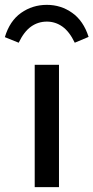

<svg xmlns="http://www.w3.org/2000/svg" viewBox="-69 -771 385 791"><path d="M74 0V-504H174V0ZM296 -619 239 -595Q217 -641 188 -661.5Q159 -682 124 -682Q88 -682 59 -661.5Q30 -641 8 -595L-49 -618Q-29 -685 18 -718Q65 -751 124 -751Q182 -751 228.5 -718Q275 -685 296 -619Z"/></svg>

Font: Muli SemiBold
Style: Regular
Weight: 600
Designer: Vernon Adams
Foundry: Vernon Adams
Version: Version 2.000